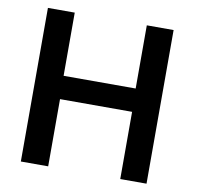

<svg xmlns="http://www.w3.org/2000/svg" viewBox="-79 -793 899 875"><g transform="rotate(10 370.0 -355.5)"><path d="M73.2 0V-710.9H197.3V-418.5H530.8V-710.9H654.8V0H533.2V-311H199.7V0Z"/></g></svg>

Font: Ride
Style: Bold
Weight: 700
Version: Version 3.000